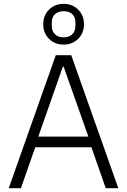

<svg xmlns="http://www.w3.org/2000/svg" viewBox="-20 -988 667 1008"><path d="M390.4 -784.2Q359.9 -753.9 314 -753.9Q268.1 -753.9 237.5 -784.2Q207 -814.5 207 -860.8Q207 -907.2 237.5 -937.5Q268.1 -967.8 314 -967.8Q359.9 -967.8 390.4 -937.5Q420.9 -907.2 420.9 -860.8Q420.9 -814.5 390.4 -784.2ZM376 -852.1V-870.1Q376 -897.9 359.4 -913.6Q342.8 -929.2 314 -929.2Q285.2 -929.2 268.6 -913.6Q252 -897.9 252 -870.1V-852.1Q252 -824.2 268.6 -808.1Q285.2 -792 314 -792Q342.8 -792 359.4 -808.1Q376 -824.2 376 -852.1ZM25.9 0 272.9 -698.2H354L601.1 0H535.2L460 -214.8H165L89.8 0ZM181.2 -271H443.8L314 -638.2H310.1Z"/></svg>

Font: Anuphan Light
Style: Regular
Weight: 300
Designer: Mike Abbink, Paul van der Laan, Pieter van Rosmalen, Mint Tantisuwanna
Foundry: Bold Monday; Cadson Demak
Version: Version 3.002;hotconv 1.0.109;makeotfexe 2.5.65596